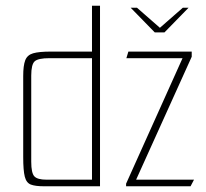

<svg xmlns="http://www.w3.org/2000/svg" viewBox="-20 -650 718 670"><path d="M133 0Q103 0 87.5 -6Q72 -12 66.5 -33.5Q61 -55 61 -102V-385Q61 -421 68 -439.5Q75 -458 95.5 -464Q116 -470 158 -470H301V-630H329V0ZM436 -623H458L538 -553L618 -623H638L554 -537H520ZM420 -9 617 -447H421L428 -470H649V-452L455 -23H657L645 0H420ZM301 -23V-447H153Q113 -447 101 -436Q89 -425 89 -386V-86Q89 -46 100 -34.5Q111 -23 142 -23Z"/></svg>

Font: Smooch Sans ExtraLight
Style: Regular
Weight: 200
Designer: Robert E. Leuschke
Foundry: Robert E. Leuschke
Version: Version 1.010; ttfautohint (v1.8.3)